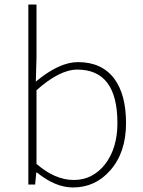

<svg xmlns="http://www.w3.org/2000/svg" viewBox="-20 -814 633 847"><path d="M143 -53H140L135 0H105V-794H141V-560L138 -454Q241 -540 324 -540Q429 -540 484 -467Q536 -397 536 -271Q536 -141 466 -62Q400 13 302 13Q224 13 143 -53ZM444 -90Q498 -161 498 -271Q498 -507 321 -507Q243 -507 141 -416V-91Q223 -20 305 -20Q389 -20 444 -90Z"/></svg>

Font: Noto Sans CJK TC Thin
Style: Regular
Weight: 250
Designer: Ryoko NISHIZUKA ???? (kana & ideographs); Paul D. Hunt (Latin, Greek & Cyrillic); Wenlong ZHANG ??? (bopomofo); Sandoll 
Foundry: Adobe Systems Incorporated
Version: Version 1.004 January 19, 2016